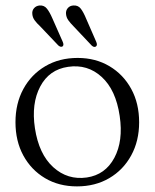

<svg xmlns="http://www.w3.org/2000/svg" viewBox="-20 -670 565 701"><path d="M263.5 -458.5Q329 -458.5 379.8 -428.2Q430.5 -398 459.2 -345.2Q488 -292.5 488 -223.5Q488 -155.5 459 -102.5Q430 -49.5 378.8 -19.5Q327.5 10.5 261 10.5Q195 10.5 144.5 -19.5Q94 -49.5 65.2 -102.2Q36.5 -155 36.5 -224Q36.5 -292 65.2 -345Q94 -398 145.2 -428.2Q196.5 -458.5 263.5 -458.5ZM297 -22Q364.5 -32 397.5 -93.8Q430.5 -155.5 417 -246.5Q403 -342 351.2 -389.2Q299.5 -436.5 228.5 -426Q159.5 -416 126.8 -354Q94 -292 107.5 -202Q122 -107 174.5 -59.5Q227 -12 297 -22ZM294 -603 331.5 -517Q336.5 -505 330.5 -500.5Q324 -495.5 315 -503.5L248.5 -574Q237 -585.5 229.5 -596Q222 -606.5 221 -619.5Q220 -632 227.8 -640.8Q235.5 -649.5 248.5 -650Q265.5 -651 275.2 -638Q285 -625 294 -603ZM171 -603.5 209 -517.5Q214 -506 209 -501Q202.5 -496 193 -504L126.5 -574Q114.5 -585 106.8 -595.5Q99 -606 98 -618.5Q96.5 -631 104.2 -640Q112 -649 125 -650Q141.5 -651 151.5 -638.2Q161.5 -625.5 171 -603.5Z"/></svg>

Font: Fraunces 72pt Soft Light
Style: Regular
Weight: 300
Version: Version 1.000;[b76b70a41]